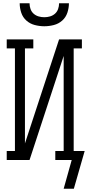

<svg xmlns="http://www.w3.org/2000/svg" viewBox="-20 -975 540 1170"><path d="M250 -815Q221 -815 192 -822.5Q163 -830 141 -849.5Q119 -869 109.5 -897.5Q100 -926 100 -955H160Q160 -937 166 -920Q172 -903 185 -891.5Q198 -880 215 -875Q232 -870 250 -870Q268 -870 285 -875Q302 -880 315 -891.5Q328 -903 334 -920Q340 -937 340 -955H400Q400 -926 390.5 -897.5Q381 -869 359 -849.5Q337 -830 308 -822.5Q279 -815 250 -815ZM368 175 417 0H317V-55H368V-634L160 0H21V-55H71V-680H21V-735H183V-680H132V-101L340 -735H479V-680H429V-55H496L430 175Z"/></svg>

Font: Iosevka Curly Slab Light
Style: Regular
Weight: 300
Monospace: yes
Designer: Belleve Invis
Foundry: Belleve Invis
Version: Version 22.1.2; ttfautohint (v1.8.4)